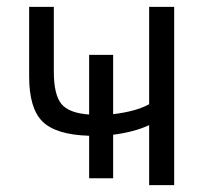

<svg xmlns="http://www.w3.org/2000/svg" viewBox="-20 -540 603 560"><path d="M310 -207Q377 -215 415 -236V-520H488V0H415V-175Q372 -155 310 -147V-20H240V-144Q143 -147 104 -185.5Q65 -224 65 -317V-520H137V-331Q137 -264 159 -237Q181 -210 240 -206V-380H310Z"/></svg>

Font: M PLUS 1p
Style: Regular
Weight: 400
Version: Version 1.062